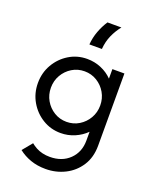

<svg xmlns="http://www.w3.org/2000/svg" viewBox="-157 -736 842 1042"><g transform="rotate(20 264.0 -215.0)"><path d="M125 108.3Q138.2 119.4 154.9 128.5Q189.6 147.2 234.7 147.2Q304.9 147.2 348.3 104.9Q391.7 62.5 391.7 -4.2V-54.9Q363.9 -27.1 326 -10.8Q288.2 5.6 245.1 5.6Q188.2 5.6 141 -23.3Q93.8 -52.1 65.6 -100.7Q37.5 -149.3 37.5 -208.3Q37.5 -267.4 65.6 -316Q93.8 -364.6 141 -393.4Q188.2 -422.2 245.1 -422.2Q288.2 -422.2 326 -406.2Q363.9 -390.3 391.7 -361.8V-416.7H461.1V0Q461.1 68.1 429.5 116.7Q397.9 165.3 346.5 191Q295.1 216.7 235.4 216.7Q187.5 216.7 148.3 202.8Q109 188.9 78.5 164.6ZM254.9 -62.5Q294.4 -62.5 326.7 -82.3Q359 -102.1 378.1 -135.1Q397.2 -168.1 397.2 -208.3Q397.2 -248.6 378.1 -281.6Q359 -314.6 326.7 -334.4Q294.4 -354.2 254.9 -354.2Q215.3 -354.2 183 -334.4Q150.7 -314.6 131.6 -281.6Q112.5 -248.6 112.5 -208.3Q112.5 -168.1 131.6 -135.1Q150.7 -102.1 183 -82.3Q215.3 -62.5 254.9 -62.5ZM228.5 -500Q231.9 -541 245.5 -577.4Q259 -613.9 279.9 -645.8H360.4Q336.8 -616.7 320.5 -580.6Q304.2 -544.4 300.7 -500Z"/></g></svg>

Font: co2trust
Style: Regular
Weight: 400
Designer: Kristian Moeller
Foundry: Dicotype
Version: Version 1.000